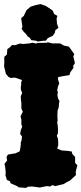

<svg xmlns="http://www.w3.org/2000/svg" viewBox="-24 -897 400 943"><path d="M104 26 67 23 62 18 28 3 25 -7 10 -13 3 -35 4 -52 1 -79 -2 -92 11 -109 8 -126 15 -138 52 -144 73 -154 76 -171 78 -186V-197L82 -208L84 -227L75 -239L78 -257L85 -275L81 -286V-309L77 -326L84 -340L88 -349L81 -363V-373V-392L79 -404L78 -424L85 -441L79 -455L78 -467L80 -481V-492L84 -504L49 -516L29 -514L18 -519L5 -534L3 -543L-4 -571L-3 -586V-618L10 -629L12 -656L24 -664L35 -676L50 -675L73 -683L91 -681L121 -684L135 -687L155 -683L158 -686L203 -687L212 -689L233 -684H271L290 -673L314 -668L324 -655L341 -631L336 -620L344 -587L335 -573L337 -564L322 -543L317 -528L285 -523L261 -518V-507L267 -487L261 -473L257 -454L260 -445L258 -430L261 -414L268 -401L266 -390L265 -377L264 -368L259 -355L258 -336V-321L259 -306L257 -295L260 -277L261 -257L260 -241L255 -230L260 -218L262 -200V-184L257 -167L279 -158L308 -156L328 -153L331 -141L345 -126V-97L356 -85L348 -54L349 -37L328 -18L321 -11L300 0L289 7L247 17L233 12L223 19L206 17L171 24L135 19L113 20ZM161 -693 153 -697 129 -700 123 -711 113 -717 102 -732 93 -740 82 -756 86 -765 82 -794 80 -808 93 -819 106 -847 126 -864 148 -871 175 -877 201 -868 216 -858 235 -845 242 -828 258 -819 254 -806 256 -781 263 -760 248 -749 245 -735 235 -721 211 -710 201 -697H190Z"/></svg>

Font: Winky Rough ExtraBold
Style: Regular
Weight: 800
Designer: Simon Atzbach
Foundry: typofactur
Version: Version 1.206; ttfautohint (v1.8.4.7-5d5b)